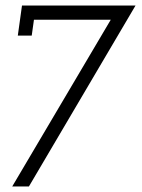

<svg xmlns="http://www.w3.org/2000/svg" viewBox="-20 -670 509 690"><path d="M467 -650H59L44 -542H94L102 -599H378L24 0H84Z"/></svg>

Font: Josefin Slab Medium
Style: Italic
Weight: 500
Italic angle: -12°
Version: Version 2.000